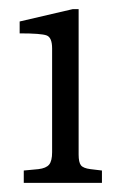

<svg xmlns="http://www.w3.org/2000/svg" viewBox="-20 -874 271 420"><path d="M32 -474V-501L64 -504Q81 -506 87.5 -514Q94 -522 94 -541V-768Q94 -792 82 -796.5Q70 -801 23 -801V-827L139 -854H152V-536Q152 -519 157 -512.5Q162 -506 178 -504L203 -501V-474Z"/></svg>

Font: Hedvig Letters Serif 12pt
Style: Regular
Weight: 400
Designer: Alexander Örn & Tor Weibull
Foundry: Kanon Foundry
Version: Version 1.000; ttfautohint (v1.8.4.7-5d5b)